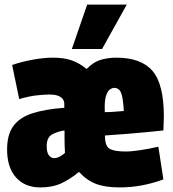

<svg xmlns="http://www.w3.org/2000/svg" viewBox="-20 -809 755 839"><path d="M156 10Q89 10 50 -33.5Q11 -77 11 -156Q11 -221 38.5 -258.5Q66 -296 122 -314Q178 -332 261 -338V-355Q261 -374 245 -385Q229 -396 196 -396Q177 -396 142.5 -392.5Q108 -389 64 -376L33 -525Q73 -539 122 -548Q171 -557 211 -557Q259 -557 292.5 -545.5Q326 -534 358 -508H359Q388 -538 420 -547.5Q452 -557 488 -557Q597 -557 646.5 -499Q696 -441 696 -300Q696 -289 695 -271Q694 -253 694 -239Q667 -236 625.5 -232Q584 -228 535 -224Q486 -220 439 -217Q438 -216 439 -208Q440 -169 460.5 -158Q481 -147 530 -147Q555 -147 594.5 -153Q634 -159 672 -168L694 -25Q599 10 503 10Q440 10 399.5 -5.5Q359 -21 326 -57H324Q288 -27 249 -8.5Q210 10 156 10ZM438 -319Q460 -319 483.5 -321Q507 -323 521 -324Q518 -382 509 -403.5Q500 -425 479 -425Q470 -425 459.5 -417.5Q449 -410 442.5 -387.5Q436 -365 438 -319ZM216 -118Q230 -118 244 -126.5Q258 -135 264 -141Q263 -156 262.5 -172Q262 -188 262 -205Q262 -212 262 -221.5Q262 -231 262 -239Q233 -235 208.5 -222Q184 -209 184 -170Q184 -143 193.5 -130.5Q203 -118 216 -118ZM294 -595 361 -789H534L426 -595Z"/></svg>

Font: Georama SemiCondensed ExtraBold
Style: Regular
Weight: 800
Width: 4
Designer: Jean-Baptiste Levee
Foundry: Production Type
Version: Version 1.000